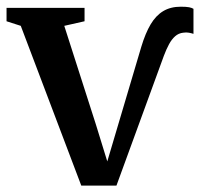

<svg xmlns="http://www.w3.org/2000/svg" viewBox="-27 -562 612 587"><path d="M221.5 5.5 36.5 -483 -7 -497V-538H231.5V-497L169.5 -483L266 -182L301 -68.5L336 -186.5L405 -419Q417.5 -460.5 433.5 -487.5Q449.5 -514.5 472 -528Q494.5 -541.5 525.5 -541.5Q542.5 -541.5 551.2 -539.8Q560 -538 564.5 -535V-458.5Q558.5 -460.5 550.5 -462Q542.5 -463.5 533 -462Q519 -460.5 508.5 -451.2Q498 -442 489.8 -426.8Q481.5 -411.5 474 -391.5L329 5.5Z"/></svg>

Font: Merriweather 60pt SemiBold
Style: Regular
Weight: 600
Version: Version 2.100